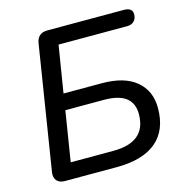

<svg xmlns="http://www.w3.org/2000/svg" viewBox="-104 -803 873 902"><g transform="rotate(-15 332.0 -352.5)"><path d="M54 -56 150 -658Q158 -705 206 -705H577Q619 -705 619 -673Q619 -652 606.5 -639.5Q594 -627 572 -627H239L202 -399H388Q498 -399 555.5 -350.5Q613 -302 613 -219Q613 -111 547 -55.5Q481 0 353 0H102Q76 0 63 -15Q50 -30 54 -56ZM519 -214Q519 -268 484 -294.5Q449 -321 377 -321H190L151 -78H357Q519 -78 519 -214Z"/></g></svg>

Font: SN Pro
Style: Italic
Weight: 400
Italic angle: -9°
Designer: Tobias Whetton
Foundry: Supernotes
Version: Version 1.003